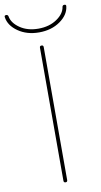

<svg xmlns="http://www.w3.org/2000/svg" viewBox="-122 -965 530 1009"><g transform="rotate(-10 143.5 -460.0)"><path d="M-21 -910Q-23 -920 -12 -920Q-3 -920 -1 -911Q5 -875 45 -847.5Q85 -820 143 -820Q201 -820 241.5 -847.5Q282 -875 287 -911Q289 -920 298 -920Q309 -920 307 -910Q302 -865 255.5 -832.5Q209 -800 143.5 -800Q78 -800 31.5 -832.5Q-15 -865 -21 -910ZM133 -720Q133 -730 143 -730Q153 -730 153 -720V-10Q153 0 143 0Q133 0 133 -10Z"/></g></svg>

Font: Rounded Mplus 1c Thin
Style: Regular
Weight: 250
Version: Version 1.059.20150529